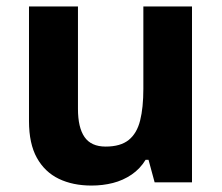

<svg xmlns="http://www.w3.org/2000/svg" viewBox="-20 -566 690 596"><path d="M576 -546V0H460L441 -70H432Q415 -42 388.5 -24Q362 -6 330.5 2Q299 10 264 10Q206 10 162.5 -11Q119 -32 94.5 -76Q70 -120 70 -190V-546H222V-228Q222 -170 242.5 -140.5Q263 -111 308 -111Q354 -111 379.5 -131.5Q405 -152 415 -192Q425 -232 425 -290V-546Z"/></svg>

Font: Noto Sans Lao
Style: Bold
Weight: 700
Designer: Monotype Design Team
Foundry: Monotype Imaging Inc.
Version: Version 2.003